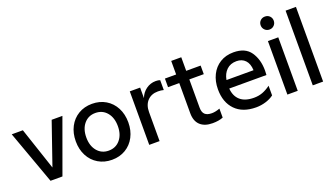

<svg xmlns="http://www.w3.org/2000/svg" viewBox="-68 -1308 3213 1848"><g transform="rotate(-20 1538.0 -383.5)"><path d="M9 -548H123L268 -114L418 -548H528L329 0H207Z M565 -273Q565 -357 599 -422Q633 -487 694 -523.5Q755 -560 834 -560Q913 -560 974 -523.5Q1035 -487 1069 -422Q1103 -357 1103 -273Q1103 -190 1069 -125Q1035 -60 974 -23.5Q913 13 834 13Q756 13 694.5 -23.5Q633 -60 599 -125Q565 -190 565 -273ZM834 -81Q907 -81 951.5 -134Q996 -187 996 -273Q996 -360 951.5 -413Q907 -466 834 -466Q762 -466 717.5 -413Q673 -360 673 -273Q673 -187 717.5 -134Q762 -81 834 -81Z M1218 -548H1324V-440Q1343 -492 1387 -524Q1431 -556 1486 -556Q1513 -556 1530 -549V-448Q1505 -455 1472 -455Q1404 -455 1364 -412.5Q1324 -370 1324 -297V0H1218Z M1693 -151V-460H1578V-548H1693V-687H1796V-548H1944V-460H1796V-171Q1796 -123 1819 -101.5Q1842 -80 1890 -80Q1926 -80 1972 -97V-5Q1929 13 1864 13Q1782 13 1737.5 -29Q1693 -71 1693 -151Z M2022 -275Q2022 -358 2054 -422.5Q2086 -487 2145 -523.5Q2204 -560 2283 -560Q2403 -560 2456.5 -482.5Q2510 -405 2510 -292Q2510 -276 2508 -246H2127Q2133 -167 2182 -124Q2231 -81 2322 -81Q2370 -81 2410 -96Q2450 -111 2492 -142V-43Q2458 -17 2409.5 -2Q2361 13 2310 13Q2173 13 2097.5 -64.5Q2022 -142 2022 -275ZM2407 -332Q2404 -400 2370.5 -435Q2337 -470 2281 -470Q2219 -470 2180 -432.5Q2141 -395 2130 -332Z M2633 -548H2739V0H2633ZM2619 -714Q2619 -742 2638 -761Q2657 -780 2686 -780Q2715 -780 2734 -761Q2753 -742 2753 -714Q2753 -686 2734 -666.5Q2715 -647 2686 -647Q2658 -647 2638.5 -666.5Q2619 -686 2619 -714Z M2893 -765H2999V0H2893Z"/></g></svg>

Font: Application Medium
Style: Regular
Weight: 500
Designer: Wei Huang
Foundry: Wei Huang
Version: Version 0.012